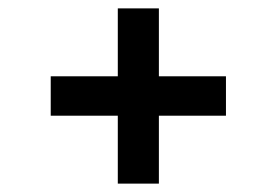

<svg xmlns="http://www.w3.org/2000/svg" viewBox="-20 -579 660 458"><path d="M261 -141V-303H101V-397H261V-559H359V-397H519V-303H359V-141Z"/></svg>

Font: Space Grotesk Light Medium
Style: Regular
Weight: 500
Version: Version 2.000